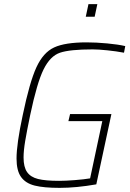

<svg xmlns="http://www.w3.org/2000/svg" viewBox="-20 -901 628 929"><path d="M60 -134Q60 -204 90 -344Q123 -503 156 -575Q189 -647 242 -671.5Q295 -696 399 -696Q445 -696 498.5 -691Q552 -686 586 -678L580 -646Q543 -653 499.5 -657.5Q456 -662 428 -662Q318 -662 270.5 -646Q223 -630 191 -565.5Q159 -501 126 -344Q110 -267 102 -219.5Q94 -172 94 -139Q94 -93 111 -68.5Q128 -44 164 -35Q200 -26 266 -26Q297 -26 342 -29.5Q387 -33 416 -38L475 -315H311L319 -349H519L446 -9Q349 8 268 8Q192 8 148 -3Q104 -14 82 -44.5Q60 -75 60 -134ZM395 -820 408 -881H451L438 -820Z"/></svg>

Font: Saira Semi Condensed Thin
Style: Italic
Weight: 100
Width: 4
Italic angle: -12°
Designer: Hector Gatti with collaboration of the Omnibus-Type team
Foundry: Omnibus-Type
Version: Version 1.001; ttfautohint (v1.8)